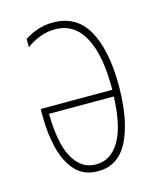

<svg xmlns="http://www.w3.org/2000/svg" viewBox="-89 -601 558 676"><g transform="rotate(-15 190.0 -263.5)"><path d="M167 -537Q253 -537 293.5 -464Q334 -391 334 -263Q334 -139 298 -64.5Q262 10 186 10Q134 10 103.5 -24Q73 -58 60 -112Q47 -166 47 -226V-254H308Q309 -379 273.5 -445.5Q238 -512 167 -512Q115 -512 63 -475V-505Q84 -519 110 -528Q136 -537 167 -537ZM71 -230Q71 -172 82 -123Q93 -74 119 -44.5Q145 -15 186 -15Q239 -15 271 -68Q303 -121 307 -230Z"/></g></svg>

Font: Noto Sans ExtraCondensed Thin
Style: Regular
Weight: 100
Width: 2
Designer: Monotype Design Team
Foundry: Monotype Imaging Inc.
Version: Version 2.013; ttfautohint (v1.8.4.7-5d5b)